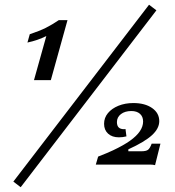

<svg xmlns="http://www.w3.org/2000/svg" viewBox="-20 -710 729 801"><path d="M94.5 -532.5 104.2 -567.2Q145.3 -580.9 171.2 -593.9Q197.1 -606.9 225.3 -626H261.6L192.1 -375.8H121.8L173.3 -559.9Q139 -542.1 94.5 -532.5ZM35.7 47.6 601.8 -690.3 632.5 -666.9 66.3 71ZM605.9 -23.4H379.7L389.4 -56.7Q430.6 -72.8 451.8 -83Q494.6 -103.2 522.2 -122.7Q549.8 -142.3 563.4 -162.4Q577 -182.4 577 -203.2Q577 -223.4 564 -235.1Q550.9 -246.8 528 -246.8Q501.1 -246.8 484.4 -233.9Q467.8 -221 467.8 -200.8Q467.8 -185.5 475.3 -178.2Q482.8 -171 497.8 -171Q499.5 -171 500.7 -171.4Q501.9 -171.8 503.5 -171.8L507.5 -141.1Q492.2 -137.1 476.1 -137.1Q447.6 -137.1 430.9 -152.4Q414.2 -167.7 414.2 -193.5Q414.2 -218.6 430.2 -238Q446.2 -257.4 474.1 -268.8Q502 -280.1 536.5 -280.1Q584.7 -280.1 614.5 -259.3Q644.4 -238.4 644.4 -204.6Q644.4 -174.2 614.3 -146.3Q584.1 -118.3 515.4 -87V-78.9H569.7Q589 -78.9 597.3 -84.9Q605.5 -90.9 612.7 -110.5H649.3Q635.4 -57.4 626.9 -21Q617.6 -23.4 605.9 -23.4Z"/></svg>

Font: Playfair Micro SmCond SmLight
Style: Italic
Weight: 360
Width: 4
Italic angle: -15.6°
Designer: Claus Eggers Sørensen
Foundry: Claus Eggers Sørensen
Version: Version 2.203;Glyphs 3.3 (3326)